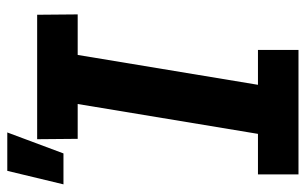

<svg xmlns="http://www.w3.org/2000/svg" viewBox="-180 -680 859 540"><g transform="rotate(-90 250.0 -409.5)"><path d="M2 -661 40 -819H148L89 -661ZM30 0V-114H144L228 -621H130L129 -735H479L480 -621H366L282 -114H380V0Z"/></g></svg>

Font: Iosevka SS18 Heavy
Style: Italic
Weight: 900
Italic angle: -9°
Monospace: yes
Designer: Belleve Invis
Foundry: Belleve Invis
Version: Version 25.1.1; ttfautohint (v1.8.4)